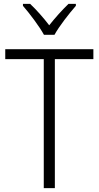

<svg xmlns="http://www.w3.org/2000/svg" viewBox="-20 -967 507 987"><path d="M206 -788H260C284 -832 335 -897 370 -937V-947H332C297 -913 264 -876 233 -837C204 -875 167 -917 135 -947H98V-937C132 -898 182 -832 206 -788ZM262 0V-663H460V-714H7V-663H205V0Z"/></svg>

Font: Noto Sans Telugu SemiCondensed Light
Style: Regular
Weight: 300
Width: 4
Designer: Jelle Bosma - Monotype Design Team
Foundry: Monotype Imaging Inc.
Version: Version 2.005